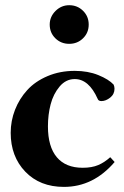

<svg xmlns="http://www.w3.org/2000/svg" viewBox="-20 -714 481 745"><path d="M172.9 -618.7Q172.9 -648.9 195.3 -671.4Q217.8 -693.8 248.5 -693.8Q280.3 -693.8 302.2 -672.1Q324.2 -650.4 324.2 -618.7Q324.2 -586.9 302.2 -565.4Q280.3 -543.9 248.5 -543.9Q216.8 -543.9 194.8 -565.4Q172.9 -586.9 172.9 -618.7ZM228 11.2Q134.8 11.2 78.1 -47.9Q21.5 -106.9 21.5 -198.7Q21.5 -245.1 38.3 -288.1Q55.2 -331.1 85.9 -364.7Q116.7 -398.4 164.6 -418.7Q212.4 -439 270 -439Q321.3 -439 361.6 -422.6Q401.9 -406.2 420.9 -385.7Q424.3 -377.9 424.3 -369.6Q424.3 -348.6 407.5 -335.2Q390.6 -321.8 373.5 -321.8Q361.8 -321.8 358.9 -330.6Q324.7 -407.2 270 -407.2Q235.8 -407.2 211.4 -378.4Q187 -349.6 176.5 -309.3Q166 -269 166 -223.6Q166 -145 200.4 -104Q234.9 -63 300.8 -63Q336.4 -63 361.1 -73.5Q385.7 -84 407.7 -104L424.8 -85.4Q342.3 11.2 228 11.2Z"/></svg>

Font: Elstob 14pt
Style: Bold
Weight: 700
Designer: Peter S. Baker
Version: Version 1.015